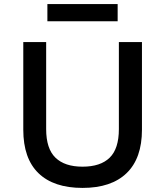

<svg xmlns="http://www.w3.org/2000/svg" viewBox="-20 -911 809 940"><path d="M384 9Q243 9 168.5 -63Q94 -135 94 -276V-705H206V-279Q206 -183 251.5 -139Q297 -95 384 -95Q472 -95 517 -139Q562 -183 562 -279V-705H675V-276Q675 -136 600 -63.5Q525 9 384 9ZM212 -807V-891H556V-807Z"/></svg>

Font: Nunito Sans 7pt SemiBold
Style: Regular
Weight: 600
Designer: Vernon Adams
Foundry: Vernon Adams
Version: Version 3.101;gftools[0.9.27]